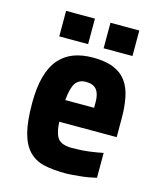

<svg xmlns="http://www.w3.org/2000/svg" viewBox="-105 -751 698 836"><g transform="rotate(15 244.5 -333.0)"><path d="M185 -201Q188 -146 205.5 -125.5Q223 -105 268 -105Q310 -105 347.5 -110Q385 -115 407 -120V-8Q395 -5 377 -1.5Q359 2 339 4Q319 6 300.5 7.5Q282 9 268 9Q214 9 173 0Q132 -9 104.5 -37Q77 -65 63.5 -115.5Q50 -166 50 -250Q50 -319 63.5 -368.5Q77 -418 103.5 -449Q130 -480 168 -494.5Q206 -509 255 -509Q312 -509 348.5 -494Q385 -479 406 -450.5Q427 -422 435.5 -380Q444 -338 444 -285V-201ZM253 -399Q222 -399 206.5 -377Q191 -355 186 -299H316V-325Q316 -362 301 -380.5Q286 -399 253 -399ZM289 -560V-675H419V-560ZM89 -560V-675H219V-560Z"/></g></svg>

Font: Share
Style: Bold
Weight: 700
Designer: Ralph du Carrois
Version: Version 1.002